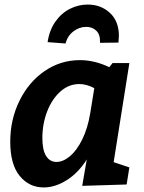

<svg xmlns="http://www.w3.org/2000/svg" viewBox="-20 -811 631 843"><path d="M548 -534 479 -99 548 -76 536 -1 341 5 361 -111Q324 -52 273 -20Q222 12 172 12Q108 12 66.5 -38.5Q25 -89 25 -189Q25 -286 65.5 -368.5Q106 -451 176 -499Q246 -547 331 -547Q395 -547 460 -516L474 -534ZM376 -313 394 -424Q360 -442 328 -442Q282 -442 245 -409Q208 -376 187 -321.5Q166 -267 166 -205Q166 -152 182.5 -126Q199 -100 228 -100Q257 -100 287 -125Q317 -150 341 -198.5Q365 -247 376 -313ZM502 -653Q502 -644 500 -624L419 -623Q421 -658 403.5 -675.5Q386 -693 359 -693Q328 -693 302 -673Q276 -653 268 -620L189 -626Q197 -679 223.5 -716.5Q250 -754 287.5 -772.5Q325 -791 365 -791Q423 -791 462.5 -754.5Q502 -718 502 -653Z"/></svg>

Font: Bitter Pro
Style: Bold Italic
Weight: 700
Italic angle: -9°
Designer: Sol Matas, and Bitter project Authors
Foundry: Sol Matas
Version: Version 1.010